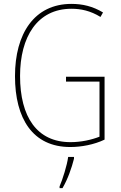

<svg xmlns="http://www.w3.org/2000/svg" viewBox="-20 -745 620 986"><path d="M319 -351V-326H491V-43C450 -27 397 -15 342 -15C170 -15 83 -144 83 -355C83 -555 171 -700 347 -700C395 -700 444 -690 496 -658L509 -681C456 -713 403 -725 347 -725C156 -725 57 -572 57 -354C57 -136 148 10 341 10C397 10 463 -2 517 -28V-351ZM360 70V61H330C325 102 301 178 286 212V221H301C328 175 348 118 360 70Z"/></svg>

Font: Noto Sans Khmer UI Condensed Thin
Style: Regular
Weight: 100
Width: 3
Designer: Danh Hong and the Monotype Design Team
Foundry: Monotype Imaging Inc.
Version: Version 2.002